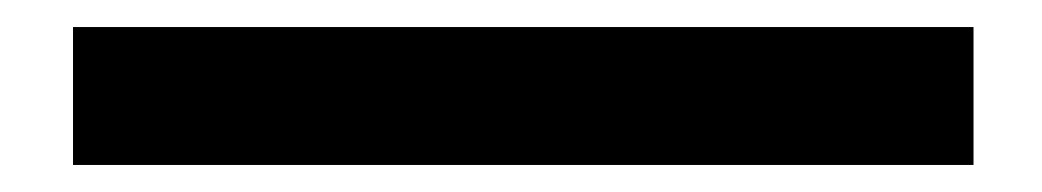

<svg xmlns="http://www.w3.org/2000/svg" viewBox="-20 100 771 142"><path d="M34 222H700V120H34Z"/></svg>

Font: Charger Pro
Style: BlkExt
Weight: 900
Designer: Jasper
Foundry: Cannot Into Space Fonts
Version: Version 1.09